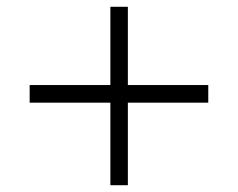

<svg xmlns="http://www.w3.org/2000/svg" viewBox="-20 -649 705 569"><path d="M358.9 -628.9V-397H597.2V-344.7H358.9V-100.1H307.1V-344.7H67.9V-397H307.1V-628.9Z"/></svg>

Font: Habibi
Style: Regular
Weight: 400
Designer: Magnus Gaarde
Foundry: Magnus Gaarde
Version: Version 1.001